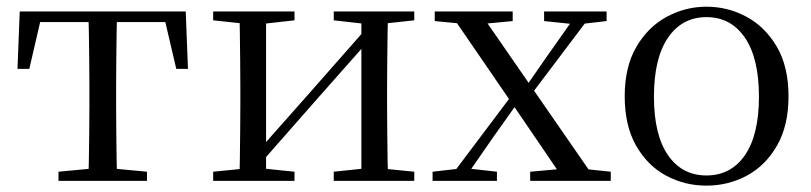

<svg xmlns="http://www.w3.org/2000/svg" viewBox="-20 -551 2471 585"><path d="M33.3 -341.2 40.1 -516H545.9L552.7 -341.2H517.1L476.8 -513.4L519.2 -483.7H66.7L109.2 -513.4L69.3 -341.2ZM158.2 0V-27.8L272.9 -38.6H313.3L427.8 -27.8V0ZM249.2 0Q250.2 -24.4 250.8 -65.3Q251.4 -106.3 251.9 -150.3Q252.4 -194.3 252.4 -228.5V-288.3Q252.4 -321.7 251.9 -365.7Q251.4 -409.7 250.8 -450.7Q250.2 -491.8 249.2 -516H336.8Q335.8 -491.8 335.3 -450.7Q334.8 -409.7 334.3 -365.7Q333.8 -321.7 333.8 -288.3V-228.5Q333.8 -194.3 334.3 -150.3Q334.8 -106.3 335.3 -65.3Q335.8 -24.4 336.8 0Z M629.5 0V-27.8L737.7 -38.6H772.3L877.3 -27.8V0ZM996.9 0V-27.8L1099.6 -38.6H1134L1242.2 -27.8V0ZM709.1 0Q710.3 -24.4 710.8 -65.3Q711.3 -106.3 711.8 -150.3Q712.3 -194.3 712.3 -228.5V-288.3Q712.3 -321.7 711.8 -365.7Q711.3 -409.7 710.8 -450.7Q710.3 -491.8 709.1 -516H790.7V0ZM768.1 -46.9 732.9 -65.8H744.3L921.2 -265.6L1102 -470.9L1135.7 -451H1124.4L946.1 -249.4ZM1081.1 0V-516H1162.4Q1161.4 -491.8 1160.9 -450.7Q1160.4 -409.7 1159.9 -365.7Q1159.4 -321.7 1159.4 -288.3V-228.5Q1159.4 -194.3 1159.9 -150.3Q1160.4 -106.3 1160.9 -65.3Q1161.4 -24.4 1162.4 0ZM629.5 -489.1V-516H877.3V-489.1L773.1 -477.4H738.7ZM996.9 -489.1V-516H1242.2V-489.1L1134.8 -477.4H1100.4Z M1298 0V-27.8L1385.4 -37.8H1405.2L1494.1 -27.8V0ZM1343.2 0 1556.9 -284.1 1578.1 -264.1H1576L1482.4 -132.5L1390.6 0ZM1595.4 0V-27.8L1715.6 -38.6H1737.7L1840.9 -27.8V0ZM1582.2 -241.4 1562.4 -262.6H1565.5L1653.9 -389.8L1743.1 -516H1789.4ZM1700.7 0 1539.9 -236.1 1348 -516H1440.4L1597.5 -288.7L1797.3 0ZM1304.6 -486.8V-516H1542.1V-486.8L1439.8 -477.1H1404.9ZM1637.8 -486.8V-516H1828.2V-486.8L1746.9 -477.4H1728.1Z M2132.5 14.6Q2066.2 14.6 2009.4 -15.9Q1952.6 -46.5 1918 -107.4Q1883.4 -168.3 1883.4 -257.8Q1883.4 -347.6 1919.1 -408.5Q1954.7 -469.3 2011.7 -500Q2068.7 -530.6 2132.5 -530.6Q2197.2 -530.6 2254.2 -500.1Q2311.2 -469.5 2346.9 -408.7Q2382.5 -347.8 2382.5 -257.8Q2382.5 -168 2347.4 -107.2Q2312.3 -46.3 2255.5 -15.8Q2198.7 14.6 2132.5 14.6ZM2132.5 -16.4Q2207 -16.4 2249.7 -78.2Q2292.4 -140.1 2292.4 -256.6Q2292.4 -373.4 2249.7 -436.1Q2207 -498.8 2132.5 -498.8Q2058.1 -498.8 2015.3 -436.1Q1972.5 -373.4 1972.5 -256.6Q1972.5 -140.1 2015.3 -78.2Q2058.1 -16.4 2132.5 -16.4Z"/></svg>

Font: Source Han Serif JP VF
Style: Regular
Weight: 250
Designer: Ryoko NISHIZUKA 西塚涼子 (kana & ideographs); Frank Grießhammer (Latin, Greek & Cyrillic); Wenlong ZHANG 张文龙 (bopomofo); San
Foundry: Adobe
Version: Version 2.001;hotconv 1.1.0;makeotfexe 2.6.0